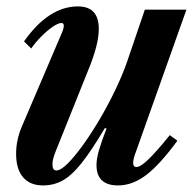

<svg xmlns="http://www.w3.org/2000/svg" viewBox="-20 -554 592 584"><path d="M339 10Q273.5 10 273.5 -52Q273.5 -71 281 -97Q288.5 -123 304 -163L299 -164.5Q259 -97 229 -59Q199 -21 171.5 -5.5Q144 10 111 10Q71.5 10 50.2 -14.8Q29 -39.5 29 -86Q29 -128 46 -168L169 -456Q174 -467.5 174 -476.5Q174 -484 166.5 -484Q157 -484 140.2 -472.5Q123.5 -461 105.8 -443.2Q88 -425.5 75 -406.5L53 -428Q128 -534.5 217 -534.5Q280.5 -534.5 280.5 -466.5Q280.5 -442.5 273 -412.8Q265.5 -383 251.5 -348.5L150.5 -96.5Q139.5 -70 139.5 -54.5Q139.5 -35.5 151.5 -35.5Q164.5 -35.5 185.8 -56.5Q207 -77.5 232.5 -113Q258 -148.5 283.8 -192.2Q309.5 -236 331.5 -282Q353.5 -328 367.5 -369L420.5 -524.5H547L393.5 -92.5Q385 -71 385 -58Q385 -46 395 -46Q407 -46 430.2 -68Q453.5 -90 496.5 -143L519.5 -126Q466.5 -53.5 424.8 -21.8Q383 10 339 10Z"/></svg>

Font: Libre Caslon Condensed Bold
Style: Italic
Weight: 700
Italic angle: -22.583°
Designer: Pablo Impallari, Rodrigo Fuenzalida, Katja Schimmel, Ertekin Erdin
Foundry: Pablo Impallari, Rodrigo Fuenzalida
Version: Version 2.000; ttfautohint (v1.8.4.7-5d5b);gftools[0.9.33]